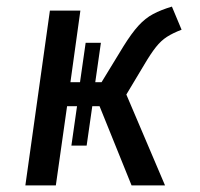

<svg xmlns="http://www.w3.org/2000/svg" viewBox="-20 -559 604 579"><path d="M414.8 -363.7 361 -273.9 477.6 0H376.7L280.2 -238.8H258.3L241.3 -120H195.3L212.3 -238.8H182.3L148.4 0H56.5L130.5 -527.1H222.4L192.4 -311.2H221.3L238.3 -430H284.3L267.3 -311.2H286.3L352.2 -419.2Q377.1 -459.2 397.6 -481.6Q418.1 -504.1 441.7 -516.6Q465.3 -529.2 498.4 -539.1L527.6 -469.4Q501.6 -459.5 483.6 -448Q465.6 -436.5 450.2 -417Q434.7 -397.5 414.8 -363.7Z"/></svg>

Font: Fira Sans Variable
Style: Italic
Weight: 397
Italic angle: -8°
Designer: Carrois Corporate & Edenspiekermann AG
Foundry: Carrois Corporate GbR & Edenspiekermann AG
Version: Version 4.202